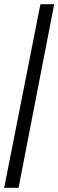

<svg xmlns="http://www.w3.org/2000/svg" viewBox="-20 -780 280 921"><path d="M0 121H69L240 -760H174Z"/></svg>

Font: Noto Serif Ethiopic ExtraCondensed Black
Style: Regular
Weight: 900
Width: 2
Designer: Monotype Design Team
Foundry: Monotype Imaging Inc.
Version: Version 2.102